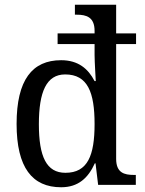

<svg xmlns="http://www.w3.org/2000/svg" viewBox="-20 -780 610 810"><path d="M238 10C310 10 352 -29 380 -91H383L394 0H553V-42H545C504 -42 470 -51 470 -110V-594H554V-639H470V-760H296V-718H304C344 -718 379 -708 379 -650V-639H223V-594H379V-548C379 -520 384 -441 384 -438H379C352 -490 310 -526 238 -526C116 -526 50 -443 50 -257C50 -73 116 10 238 10ZM256 -51C176 -51 144 -119 144 -256C144 -393 176 -466 255 -466C350 -466 379 -390 379 -257C379 -124 350 -51 256 -51Z"/></svg>

Font: Noto Serif Thai SemiCondensed
Style: Regular
Weight: 400
Width: 4
Designer: Monotype Design Team
Foundry: Monotype Imaging Inc.
Version: Version 2.002